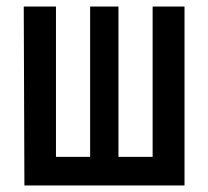

<svg xmlns="http://www.w3.org/2000/svg" viewBox="-20 -570 640 590"><path d="M55 0 53 -550H152V-88H257V-550H344V-88H449V-550H547V0Z"/></svg>

Font: JetBrains Mono NL SemiBold
Style: Regular
Weight: 600
Designer: Philipp Nurullin, Konstantin Bulenkov
Foundry: JetBrains
Version: Version 2.304; ttfautohint (v1.8.4.7-5d5b)